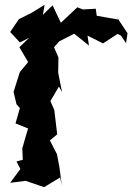

<svg xmlns="http://www.w3.org/2000/svg" viewBox="-20 -770 567 792"><path d="M500 -592 506 -633 462 -699 470 -689 379 -705 375 -734 322 -731 299 -740 231 -676 197 -748 157 -709 164 -750 110 -717 58 -691 22 -638 62 -595 100 -614 60 -575 96 -514 62 -473 36 -391 48 -340 62 -324 44 -261 96 -240 86 -207 72 -158 74 -111 48 -104 64 -73 22 -16 86 -24 162 2 228 -38 235 -5 225 -81 215 -134 180 -202 178 -184 216 -216 204 -316 188 -353 223 -413 236 -390 220 -470 221 -533 203 -575 235 -612 212 -593 286 -631 347 -582 341 -623 405 -591 465 -630 479 -623Z"/></svg>

Font: Asimov Aggro
Style: Condensed
Weight: 500
Designer: Google
Version: Version 2.000980; 2014